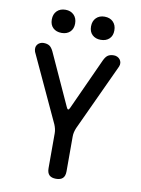

<svg xmlns="http://www.w3.org/2000/svg" viewBox="-102 -1016 804 1094"><g transform="rotate(10 300.0 -469.0)"><path d="M300 10Q274 10 261 -2.5Q248 -15 248 -42V-244Q248 -257 245 -269.5Q242 -282 237 -294L57 -682Q53 -694 54 -704.5Q55 -715 61 -723Q67 -731 76.5 -735.5Q86 -740 96 -740Q117 -740 130 -732Q143 -724 154 -701L290 -403Q295 -391 300 -391Q305 -391 310 -403L446 -701Q457 -724 470 -732Q483 -740 504 -740Q514 -740 523.5 -735.5Q533 -731 539 -723Q545 -715 546.5 -704.5Q548 -694 543 -682L363 -294Q358 -282 355 -269.5Q352 -257 352 -244V-42Q352 -15 339 -2.5Q326 10 300 10ZM413 -814Q383 -814 364.5 -831.5Q346 -849 346 -880Q346 -911 364.5 -929.5Q383 -948 413 -948Q444 -948 462.5 -929.5Q481 -911 481 -880Q481 -849 462.5 -831.5Q444 -814 413 -814ZM187 -814Q156 -814 137.5 -831.5Q119 -849 119 -880Q119 -911 137.5 -929.5Q156 -948 187 -948Q217 -948 235.5 -929.5Q254 -911 254 -880Q254 -849 235.5 -831.5Q217 -814 187 -814Z"/></g></svg>

Font: Maple Mono NL Medium
Style: Regular
Weight: 500
Monospace: yes
Designer: subframe7536
Version: Version 7.000